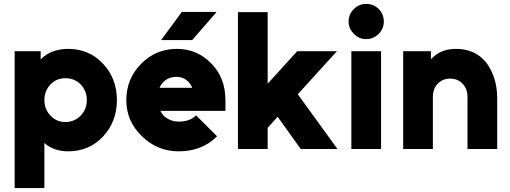

<svg xmlns="http://www.w3.org/2000/svg" viewBox="-20 -762 2606 982"><path d="M188 -500V-458Q192 -463 196.5 -466.5Q201 -470 206 -474Q255 -512 329 -512Q436 -512 507 -436Q578 -360 578 -250Q578 -140 507 -64Q436 12 329 12Q263 12 216 -23Q214 -25 211.5 -27Q209 -29 207 -31V200H55V-500ZM315 -138Q361 -138 393 -171Q424 -203 424 -250Q424 -297 393 -330Q361 -362 315 -362Q268 -362 238 -330Q207 -297 207 -250Q207 -203 238 -171Q268 -138 315 -138Z M804 -557H963L1088 -701H910ZM1133 -195V-250Q1133 -363 1062 -436Q989 -512 885 -512Q777 -512 702 -436Q626 -359 626 -250Q626 -142 706 -65Q785 12 894 12Q1014 12 1090 -65L983 -172Q951 -140 894 -140Q859 -140 831 -159Q821 -165 813.5 -174.5Q806 -184 800 -195ZM882 -369Q913 -369 934 -352Q953 -338 963 -313H796Q806 -336 825 -351Q849 -369 882 -369Z M1197 0H1349V-108L1400 -165L1518 0H1706L1503 -280L1703 -500H1500L1349 -334V-700H1197Z M1777 0H1929V-500H1777ZM1943 -652Q1943 -689 1917 -716Q1890 -742 1853 -742Q1816 -742 1790 -716Q1763 -689 1763 -652Q1763 -615 1790 -589Q1816 -562 1853 -562Q1890 -562 1917 -589Q1943 -615 1943 -652Z M2523 0V-258Q2523 -314 2508.5 -360Q2494 -406 2467 -442Q2410 -512 2313 -512Q2244 -512 2200 -474Q2196 -470 2191.5 -466.5Q2187 -463 2184 -458V-500H2042V0H2194V-265Q2194 -308 2219 -334Q2244 -360 2283 -360Q2320 -360 2346 -334Q2371 -308 2371 -265V0Z"/></svg>

Font: Unageo
Style: ExtraBold
Weight: 800
Designer: Richard Sepsi
Foundry: Richard Sepsi
Version: Version 2.000